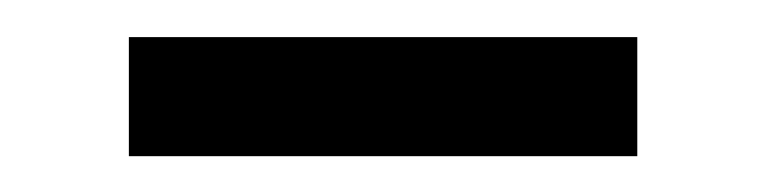

<svg xmlns="http://www.w3.org/2000/svg" viewBox="-20 -400 415 104"><path d="M49.8 -379.9H325.2V-315.4H49.8Z"/></svg>

Font: Dinish Condensed
Style: Regular
Weight: 400
Width: 3
Designer: Bert Driehuis
Foundry: Playbeing
Version: Version 3.006; git-39231f3c-release